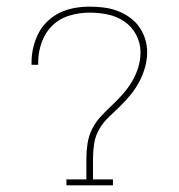

<svg xmlns="http://www.w3.org/2000/svg" viewBox="-20 -558 540 578"><path d="M180 0V-18H240V-80Q240 -103 243.5 -126Q247 -149 257.5 -170Q268 -191 284 -208Q300 -225 317 -241Q334 -257 349.5 -274.5Q365 -292 377 -312Q389 -332 396 -354.5Q403 -377 403 -401Q403 -428 390 -453Q377 -478 354 -493.5Q331 -509 304 -514.5Q277 -520 249 -520Q219 -520 189 -511Q159 -502 137.5 -481Q116 -460 105.5 -430.5Q95 -401 95 -371Q95 -369 95 -367Q95 -365 95 -363H75Q75 -365 75 -367Q75 -369 75 -372Q75 -394 80.5 -416.5Q86 -439 96.5 -459Q107 -479 124 -495Q141 -511 161.5 -520.5Q182 -530 204.5 -534Q227 -538 249 -538Q270 -538 291 -535.5Q312 -533 331.5 -526Q351 -519 368.5 -507Q386 -495 398 -478.5Q410 -462 416.5 -442Q423 -422 423 -401Q423 -378 416.5 -355Q410 -332 399 -311.5Q388 -291 373 -272.5Q358 -254 341.5 -238Q325 -222 308 -206Q291 -190 279 -169.5Q267 -149 263.5 -126Q260 -103 260 -80V-18H320V0Z"/></svg>

Font: Iosevka Slab Thin
Style: Regular
Weight: 100
Monospace: yes
Designer: Belleve Invis
Foundry: Belleve Invis
Version: Version 11.1.0; ttfautohint (v1.8.3)